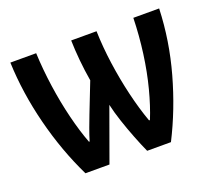

<svg xmlns="http://www.w3.org/2000/svg" viewBox="-97 -674 903 804"><g transform="rotate(-20 354.5 -271.5)"><path d="M682 -543Q677 -401 638 -261.5Q599 -122 537 0H431Q416 -33 400 -74Q384 -115 370 -157Q356 -199 348 -235L263 0H156Q96 -123 60 -264.5Q24 -406 19 -543H134Q137 -470 148 -393Q159 -316 176.5 -245Q194 -174 215 -119H218Q225 -143 236 -173Q247 -203 256 -226L308 -359Q300 -406 295.5 -453.5Q291 -501 290 -543H403Q405 -472 415.5 -397Q426 -322 443 -250Q460 -178 482 -117H486Q508 -171 526 -240Q544 -309 554.5 -386.5Q565 -464 567 -543Z"/></g></svg>

Font: Avrile Sans Condensed SemiBold
Style: Regular
Weight: 600
Width: 3
Designer: Monotype Design Team
Foundry: Monotype Imaging Inc.
Version: Version 2.001;September 10, 2019;FontCreator 11.5.0.2425 64-